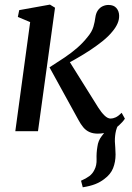

<svg xmlns="http://www.w3.org/2000/svg" viewBox="-20 -570 572 834"><path d="M339.5 243.5 332 215Q354 205.5 368 195Q382 184.5 390 168Q400.5 148.5 399.5 121.5Q398.5 94.5 403 67.5Q406.5 40.5 421.8 21.2Q437 2 447.5 -12L507.5 -47Q490 -26.5 484.2 -3.5Q478.5 19.5 479 45Q479.5 57.5 480.8 72.2Q482 87 482 101Q482 133.5 471.2 160.5Q460.5 187.5 432.5 208Q415 221.5 393.2 230Q371.5 238.5 339.5 243.5ZM46.5 0 111 -474 57.5 -496.5 63.5 -526 197 -550 219 -536.5 145 0ZM405 10.5Q384 10.5 368.5 3.5Q353 -3.5 341.8 -17Q330.5 -30.5 321 -48.5L195 -277.5Q230.5 -300 260.5 -320.2Q290.5 -340.5 315.5 -362.2Q340.5 -384 360.5 -409.5Q379.5 -432 385.8 -454Q392 -476 394 -493Q396.5 -512.5 405 -524.8Q413.5 -537 425.8 -542.8Q438 -548.5 451 -548.5Q474 -548.5 485.5 -535.2Q497 -522 497.5 -502.5Q498 -484.5 490.2 -467.2Q482.5 -450 469 -434Q452 -412.5 424.5 -390.5Q397 -368.5 366 -348.5Q335 -328.5 306 -312.2Q277 -296 257.5 -285.5L272.5 -317.5L407 -102.5Q420 -82 433.8 -68.5Q447.5 -55 460.5 -55Q470.5 -55 482.2 -60.2Q494 -65.5 508.5 -80L522.5 -54.5Q513.5 -40.5 496.8 -25.5Q480 -10.5 456.8 0Q433.5 10.5 405 10.5Z"/></svg>

Font: Merriweather 60pt
Style: Italic
Weight: 400
Italic angle: -7.8°
Version: Version 2.101